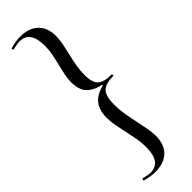

<svg xmlns="http://www.w3.org/2000/svg" viewBox="-308 -746 921 921"><g transform="rotate(-45 152.5 -285.0)"><path d="M212 -302Q161 -314 138 -340.5Q115 -367 115 -415Q115 -441 120.5 -466.5Q126 -492 132.5 -518Q139 -544 144.5 -571.5Q150 -599 150 -629Q150 -730 79 -730Q69 -730 57.5 -728Q46 -726 30 -722L27 -733Q65 -744 97 -744Q156 -744 188.5 -712.5Q221 -681 221 -625Q221 -600 215.5 -573Q210 -546 203 -516.5Q196 -487 190.5 -456.5Q185 -426 185 -395Q185 -344 206 -324.5Q227 -305 281 -305V-295Q227 -295 206 -273.5Q185 -252 185 -196Q185 -162 190.5 -128Q196 -94 203 -62Q210 -30 215.5 -0.5Q221 29 221 54Q221 111 188.5 142.5Q156 174 97 174Q65 174 27 163L30 152Q46 156 57.5 158Q69 160 79 160Q150 160 150 58Q150 27 144.5 -3Q139 -33 132.5 -62Q126 -91 120.5 -119Q115 -147 115 -175Q115 -226 138 -255.5Q161 -285 212 -298Z"/></g></svg>

Font: Libre Caslon Display
Style: Regular
Weight: 400
Designer: Pablo Impallari, Rodrigo Fuenzalida
Foundry: Pablo Impallari, Rodrigo Fuenzalida
Version: Version 1.002; ttfautohint (v1.5)